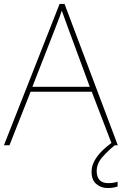

<svg xmlns="http://www.w3.org/2000/svg" viewBox="-20 -736 617 973"><path d="M0 0 282 -716H307L577 0H549L445 -271H135L28 0ZM144 -296H435L325 -594Q321 -606 316 -619Q311 -632 305.5 -648Q300 -664 293 -682Q288 -667 282.5 -651.5Q277 -636 271 -621.5Q265 -607 260 -593ZM470 131Q470 160 484.5 176Q499 192 528 192Q542 192 555 190Q568 188 576 185V209Q568 212 555 214.5Q542 217 526 217Q492 217 468 196.5Q444 176 444 135Q444 111 454.5 87.5Q465 64 487 39.5Q509 15 544 -11L562 0Q528 27 499 60Q470 93 470 131Z"/></svg>

Font: Noto Sans Symbols Thin
Style: Regular
Weight: 250
Version: Version 2.002